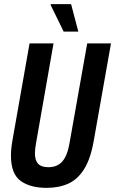

<svg xmlns="http://www.w3.org/2000/svg" viewBox="-20 -897 557 929"><path d="M206 12Q126 12 79.5 -22Q33 -56 33 -144Q33 -161 35 -180.5Q37 -200 41 -222L123 -687H239L155 -208Q152 -192 150.5 -179Q149 -166 149 -155Q149 -121 164.5 -104.5Q180 -88 214 -88Q258 -88 282.5 -117Q307 -146 317 -208L402 -687H517L434 -218Q419 -130 387.5 -79.5Q356 -29 310.5 -8.5Q265 12 206 12ZM288 -744 225 -873 226 -877H324L359 -744Z"/></svg>

Font: Archivo ExtraCondensed SemiBold
Style: Italic
Weight: 600
Width: 2
Italic angle: -10°
Designer: Hector Gatti
Foundry: Omnibus-Type
Version: Version 2.001